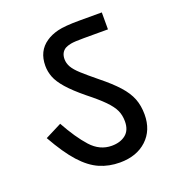

<svg xmlns="http://www.w3.org/2000/svg" viewBox="-111 -710 688 756"><g transform="rotate(-20 233.5 -332.0)"><path d="M420 -187Q420 -121 377.5 -81.5Q335 -42 265 -42Q219 -42 180 -59Q141 -76 104 -117Q67 -158 26 -231L95 -266Q133 -197 170 -156Q207 -115 257 -115Q293 -115 315.5 -133Q338 -151 338 -188Q338 -214 328.5 -234.5Q319 -255 295.5 -279Q272 -303 229 -337Q185 -373 160.5 -401Q136 -429 127 -452.5Q118 -476 118 -500Q118 -562 164 -593Q184 -607 213.5 -614.5Q243 -622 306 -622H399V-551H297Q258 -551 243 -548Q228 -545 219 -540Q198 -527 198 -499Q198 -482 207 -466Q216 -450 238 -430Q260 -410 298 -379Q343 -343 370 -313Q397 -283 408.5 -253.5Q420 -224 420 -187Z"/></g></svg>

Font: Go Noto Kurrent-Regular
Style: Regular
Weight: 400
Designer: Monotype Design Team
Foundry: Monotype Imaging Inc.
Version: Version 2.012; ttfautohint (v1.8.4.7-5d5b)